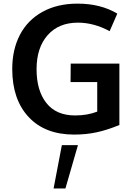

<svg xmlns="http://www.w3.org/2000/svg" viewBox="-20 -746 756 1079"><path d="M281.2 313 327.6 69.8H418L347.7 313ZM396.5 10.3Q232.9 10.3 140.9 -88.4Q48.8 -187 48.8 -358.4Q48.8 -467.3 91.8 -550Q134.8 -632.8 218.3 -679.2Q301.8 -725.6 415.5 -725.6Q545.9 -725.6 639.2 -669.4L596.2 -570.8Q507.3 -618.7 418 -618.7Q309.6 -618.7 247.6 -548.3Q185.5 -478 185.5 -356.9Q185.5 -236.8 240.7 -167Q295.9 -97.2 402.3 -97.2Q470.7 -97.2 526.4 -118.7V-284.7H376.5L377.4 -388.7H650.9V-43.5Q584.5 -16.1 525.1 -2.9Q465.8 10.3 396.5 10.3Z"/></svg>

Font: Oxygen
Style: Bold
Weight: 700
Designer: vernon adams
Foundry: Vernon Adams
Version: Version 0.2.3 webfont; ttfautohint (v0.93.3-1d66) -l 8 -r 50